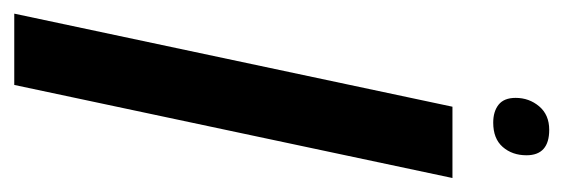

<svg xmlns="http://www.w3.org/2000/svg" viewBox="-290 -522 809 276"><g transform="rotate(90 115.0 -384.5)"><path d="M-2.9 0 130.9 -629.9H233.4L99.6 0ZM153.8 -688.5Q137.7 -688.5 127.9 -696.3Q118.2 -704.1 118.2 -720.7Q118.2 -740.2 130.4 -754.6Q142.6 -769 164.1 -769Q200.7 -769 200.7 -736.3Q200.7 -715.8 188.7 -702.1Q176.8 -688.5 153.8 -688.5Z"/></g></svg>

Font: Open Sans Condensed SemiBold
Style: Italic
Weight: 600
Width: 3
Italic angle: -12°
Designer: Monotype Design Team
Foundry: Monotype Imaging Inc.
Version: Version 3.000; ttfautohint (v1.8.4)